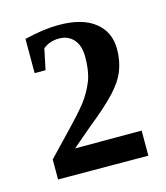

<svg xmlns="http://www.w3.org/2000/svg" viewBox="-71 -715 441 510"><g transform="rotate(-15 149.5 -460.5)"><path d="M276 -262 28 -263V-318Q66 -358 94 -387Q122 -416 142 -441Q161 -466 172 -494Q182 -520 182 -559Q182 -590 167 -607Q152 -624 127 -624Q101 -624 83 -609L71 -552H41V-646Q94 -659 135 -659Q200 -659 234 -632Q269 -605 269 -557Q269 -525 258 -497Q248 -472 223 -445Q196 -416 147 -377L93 -331H276Z"/></g></svg>

Font: Libra Serif Modern
Style: Bold
Weight: 700
Designer: Stefan Peev, Context Ltd
Foundry: Ascender Corporation
Version: Version 1.000